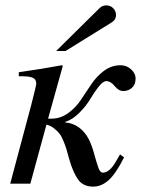

<svg xmlns="http://www.w3.org/2000/svg" viewBox="-20 -684 531 715"><path d="M189 -494 351 -654Q361 -664 376 -664Q391 -664 401.5 -653.5Q412 -643 412 -628Q412 -610 395 -600L224 -494ZM159 -242H170Q205 -242 233.5 -262.5Q262 -283 281.5 -312.5Q301 -342 320.5 -371Q340 -400 367.5 -420.5Q395 -441 429 -441Q452 -441 468.5 -425.5Q485 -410 485 -392Q485 -369 471.5 -357Q458 -345 439 -345Q422 -345 407 -363.5Q392 -382 376 -382Q364 -382 348 -362Q332 -342 317 -316.5Q302 -291 276.5 -265Q251 -239 223 -230V-228Q280 -223 311 -165Q322 -143 331 -110Q340 -77 346.5 -59Q353 -41 363 -41Q388 -41 412 -83Q417 -91 427 -109L442 -98Q412 -38 385 -13.5Q358 11 327 11Q289 11 270 -16.5Q251 -44 237 -94Q231 -116 228 -126.5Q225 -137 217.5 -156Q210 -175 202.5 -185Q195 -195 182 -205.5Q169 -216 153 -220L93 0H18L96 -292Q115 -365 115 -373Q115 -388 103 -394Q91 -400 61 -400H50V-415Q141 -428 210 -441L214 -439Z"/></svg>

Font: STIX MathJax Alphabets
Style: Italic
Weight: 400
Italic angle: -16.33°
Designer: MicroPress Inc., with final additions and corrections provided by Coen Hoffman, Elsevier (retired)
Version: Version 1.1.1